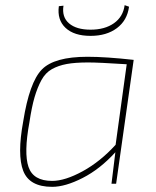

<svg xmlns="http://www.w3.org/2000/svg" viewBox="-20 -712 604 744"><path d="M463 -692 480 -686Q473 -633 433 -603Q393 -573 331 -573Q267 -573 234 -604Q201 -635 208 -688L226 -690Q219 -646 247.5 -621.5Q276 -597 331 -597Q386 -597 421.5 -622Q457 -647 463 -692ZM412 0 427 -122Q368 -57 300.5 -22.5Q233 12 182 12Q94 12 70 -50Q46 -112 70 -242Q94 -393 142 -442.5Q190 -492 319 -492Q390 -492 498 -480L430 0ZM428 -151 471 -463Q362 -470 322 -470Q271 -470 238.5 -464Q206 -458 181 -444Q156 -430 140.5 -401.5Q125 -373 114 -335.5Q103 -298 94 -238Q72 -119 90.5 -65Q109 -11 182 -11Q232 -11 300.5 -48.5Q369 -86 428 -151Z"/></svg>

Font: Ezarion Thin
Style: Italic
Weight: 250
Italic angle: -8°
Designer: Natanael Gama
Version: Version 1.001;PS 001.001;hotconv 1.0.70;makeotf.lib2.5.58329